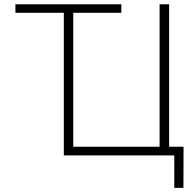

<svg xmlns="http://www.w3.org/2000/svg" viewBox="-20 -748 923 924"><path d="M54.2 -686.5V-727.5H564V-686.5ZM793.9 0H287.1V-727.5H332.5V-42H748V-727.5H793.9ZM818.8 156.2V0H771.5V-42H863.3L862.8 156.2Z"/></svg>

Font: Inter 16pt ExtraLight
Style: Regular
Weight: 250
Version: Version 4.001;git-66647c0bb